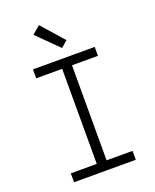

<svg xmlns="http://www.w3.org/2000/svg" viewBox="-175 -1076 949 1175"><g transform="rotate(-20 300.0 -488.5)"><path d="M99 0V-58H268V-677H99V-735H501V-677H332V-58H501V0ZM311 -797 174 -933 226 -977 353 -833Z"/></g></svg>

Font: Iosevka Curly Slab LtEx
Style: Regular
Weight: 300
Width: 7
Monospace: yes
Designer: Belleve Invis
Foundry: Belleve Invis
Version: Version 11.1.0; ttfautohint (v1.8.3)